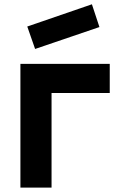

<svg xmlns="http://www.w3.org/2000/svg" viewBox="-20 -853 545 873"><path d="M139.6 -630.4 432.1 -730 397.9 -833.5 104 -732.4ZM479 -562.5V-430.2H214.4V0H72.8V-562.5Z"/></svg>

Font: Manrope3 ExtraBold
Style: Bold
Weight: 800
Width: 4
Designer: Mikhail Sharanda
Foundry: Mikhail Sharanda
Version: Version 3.000;PS 003.000;hotconv 1.0.88;makeotf.lib2.5.64775